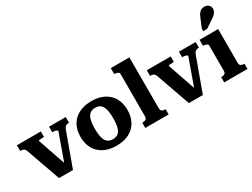

<svg xmlns="http://www.w3.org/2000/svg" viewBox="-60 -1462 2769 2107"><g transform="rotate(-30 1324.5 -408.5)"><path d="M489 -449Q489 -454 480 -459Q471 -464 457.5 -467Q444 -470 427 -470H423V-540H635V-468H630Q614 -468 602.5 -463.5Q591 -459 582.5 -448Q574 -437 566 -418L413 3H236L85 -423Q79 -441 70.5 -450.5Q62 -460 50 -464Q38 -468 21 -468H16V-540H319V-470H314Q298 -470 283 -469Q268 -468 258.5 -466.5Q249 -465 249 -461L387 -59L362 -95Z M1261 -269Q1261 -183 1225.5 -120Q1190 -57 1123.5 -22.5Q1057 12 964 12Q870 12 803.5 -22.5Q737 -57 701.5 -120Q666 -183 666 -269Q666 -334 686 -386Q706 -438 745 -475Q784 -512 839 -531.5Q894 -551 964 -551Q1034 -551 1088.5 -531.5Q1143 -512 1182 -475Q1221 -438 1241 -386Q1261 -334 1261 -269ZM847 -269Q847 -200 859 -155.5Q871 -111 897 -90.5Q923 -70 964 -70Q1005 -70 1030.5 -90.5Q1056 -111 1068 -155.5Q1080 -200 1080 -269Q1080 -338 1068 -382Q1056 -426 1030.5 -446.5Q1005 -467 964 -467Q923 -467 897 -446.5Q871 -426 859 -382Q847 -338 847 -269Z M1567 -758V-114Q1567 -86 1582.5 -76Q1598 -66 1624 -66H1627V0H1331V-66H1334Q1361 -66 1376.5 -76Q1392 -86 1392 -114V-650Q1392 -660 1386.5 -666Q1381 -672 1369.5 -676Q1358 -680 1340 -683L1331 -685V-758Z M2135 -449Q2135 -454 2126 -459Q2117 -464 2103.5 -467Q2090 -470 2073 -470H2069V-540H2281V-468H2276Q2260 -468 2248.5 -463.5Q2237 -459 2228.5 -448Q2220 -437 2212 -418L2059 3H1882L1731 -423Q1725 -441 1716.5 -450.5Q1708 -460 1696 -464Q1684 -468 1667 -468H1662V-540H1965V-470H1960Q1944 -470 1929 -469Q1914 -468 1904.5 -466.5Q1895 -465 1895 -461L2033 -59L2008 -95Z M2566 -540V-114Q2566 -86 2581.5 -76Q2597 -66 2624 -66H2626V0H2331V-66H2333Q2360 -66 2375.5 -76Q2391 -86 2391 -114V-431Q2391 -447 2378.5 -453Q2366 -459 2339 -464L2330 -466V-540ZM2460 -746Q2470 -771 2482.5 -789.5Q2495 -808 2512.5 -818.5Q2530 -829 2555 -829Q2589 -829 2609 -809.5Q2629 -790 2629 -762Q2629 -743 2620.5 -726.5Q2612 -710 2597 -695.5Q2582 -681 2562 -669L2463 -602H2413V-634Z"/></g></svg>

Font: Roboto Serif 20pt
Style: Bold
Weight: 700
Version: Version 1.008